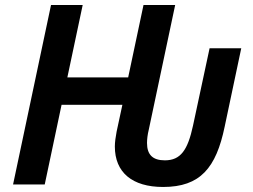

<svg xmlns="http://www.w3.org/2000/svg" viewBox="-20 -734 1007 764"><path d="M629 10C777 10 840 -66 874 -230L940 -542H814L748 -234C727 -137 699 -96 636 -96C588 -96 565 -118 565 -165C565 -179 567 -198 572 -218L677 -714H551L490 -426H248L309 -714H183L32 0H158L225 -317H467L444 -210C440 -189 437 -168 437 -151C437 -48 506 10 629 10Z"/></svg>

Font: Noto Sans SemiBold
Style: Italic
Weight: 600
Italic angle: -12°
Designer: Monotype Design Team
Foundry: Monotype Imaging Inc.
Version: Version 2.013